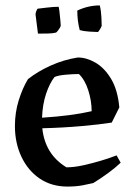

<svg xmlns="http://www.w3.org/2000/svg" viewBox="-20 -676 499 708"><path d="M229 12Q170 12 126.5 -17.5Q83 -47 59 -98Q35 -149 35 -211Q35 -261 49 -306Q63 -351 83 -384Q118 -412 166.5 -434Q215 -456 267 -464Q299 -464 332 -445Q365 -426 389.5 -385.5Q414 -345 420 -280L392 -224Q348 -217 280.5 -211Q213 -205 136 -203Q146 -107 225 -59Q253 -59 287 -66.5Q321 -74 354 -84Q387 -94 410 -103L425 -76Q405 -57 379 -38Q353 -19 324 -1Q312 2 286.5 7Q261 12 229 12ZM135 -242Q245 -249 318 -266Q318 -304 305.5 -343Q293 -382 271 -403Q250 -403 222 -400.5Q194 -398 181 -392Q163 -369 150 -330.5Q137 -292 135 -242ZM274 -565Q265 -599 265 -637Q305 -656 348 -656Q353 -635 354 -611Q355 -587 355 -581Q355 -579 349 -568.5Q343 -558 340 -558Q331 -558 309 -559.5Q287 -561 274 -565ZM120 -552 111 -623Q111 -628 114 -635.5Q117 -643 119 -644Q128 -645 153 -648Q178 -651 196 -651Q197 -651 199 -635Q201 -619 202.5 -602Q204 -585 204 -581Q203 -576 196.5 -567Q190 -558 187 -556Q176 -553 159.5 -552.5Q143 -552 120 -552Z"/></svg>

Font: Labrada Medium
Style: Regular
Weight: 500
Designer: Mercedes Jáuregui
Foundry: Omnibus-Type Team
Version: Version 1.000; ttfautohint (v1.8.4.7-5d5b)